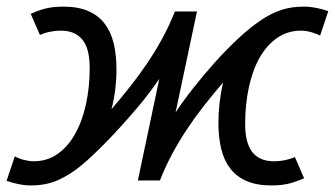

<svg xmlns="http://www.w3.org/2000/svg" viewBox="-40 -547 1015 582"><path d="M881.8 -6.8Q859.4 3.4 836.7 9.3Q814 15.1 783.2 15.1Q738.8 15.1 708 2Q677.2 -11.2 658.2 -35.9Q639.2 -60.5 630.6 -95.5Q622.1 -130.4 622.1 -173.8Q622.1 -235.8 636.2 -296.9Q606.4 -262.2 579.3 -227.8Q552.2 -193.4 528.1 -157.2Q503.9 -121.1 482.9 -82.3Q461.9 -43.5 444.8 0H377.9L442.9 -308.1Q430.2 -289.1 412.6 -265.9Q395 -242.7 374.3 -218.3Q353.5 -193.8 331.3 -169.2Q309.1 -144.5 287.1 -121.8Q265.1 -99.1 244.6 -79.6Q224.1 -60.1 207 -45.9Q173.3 -18.1 137 -1.5Q100.6 15.1 54.2 15.1Q35.2 15.1 15.4 11Q-4.4 6.8 -20 1L4.9 -73.2Q9.8 -70.3 16.8 -67.4Q23.9 -64.5 31.7 -62.5Q39.6 -60.5 47.4 -59.3Q55.2 -58.1 62 -58.1Q103 -58.1 134.5 -80.3Q166 -102.5 187.7 -141.1Q209.5 -179.7 220.7 -231.4Q231.9 -283.2 231.9 -341.8Q231.9 -367.2 227.3 -387.9Q222.7 -408.7 212.4 -423.3Q202.1 -438 185.3 -446Q168.5 -454.1 144 -454.1Q127.4 -454.1 111.1 -450.7Q94.7 -447.3 81.1 -440.9L53.2 -504.9Q75.7 -515.6 98.4 -521.2Q121.1 -526.9 151.9 -526.9Q196.3 -526.9 227.1 -513.7Q257.8 -500.5 276.9 -475.8Q295.9 -451.2 304.4 -416.3Q313 -381.3 313 -337.9Q313 -306.2 309.3 -275.6Q305.7 -245.1 297.9 -215.8Q326.7 -249.5 353.5 -283.4Q380.4 -317.4 404.8 -353.3Q429.2 -389.2 450.7 -428.2Q472.2 -467.3 490.2 -512.2H557.1L492.2 -206.1Q514.6 -240.2 545.7 -279.8Q576.7 -319.3 611.3 -357.9Q646 -396.5 682.1 -430.2Q718.3 -463.9 751 -485.8Q781.2 -506.3 812 -516.6Q842.8 -526.9 880.9 -526.9Q899.4 -526.9 919.4 -522.9Q939.5 -519 955.1 -513.2L930.2 -439Q925.3 -441.9 918.2 -444.6Q911.1 -447.3 903.3 -449.5Q895.5 -451.7 887.7 -452.9Q879.9 -454.1 873 -454.1Q832 -454.1 800.5 -432.4Q769 -410.6 747.3 -372.6Q725.6 -334.5 714.4 -282.5Q703.1 -230.5 703.1 -169.9Q703.1 -145 707.8 -124.3Q712.4 -103.5 722.7 -88.9Q732.9 -74.2 749.8 -66.2Q766.6 -58.1 791 -58.1Q807.6 -58.1 824 -61.5Q840.3 -64.9 854 -70.8Z"/></svg>

Font: Lorenzo Sans
Style: Italic
Weight: 400
Italic angle: -12°
Foundry: Intel Corporation
Version: Version 1.00; ttfautohint (v1.5)